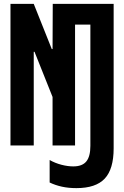

<svg xmlns="http://www.w3.org/2000/svg" viewBox="-20 -750 640 990"><path d="M374 220Q333 220 299 212.5Q265 205 236 191V75Q264 91 296.5 99.5Q329 108 358 108Q404 108 425 82.5Q446 57 446 2V-623H367V0H251V-250L158 -483H154V0H34V-730H154L247 -497H251L252 -730H566V15Q566 122 520 171Q474 220 374 220Z"/></svg>

Font: M PLUS Code Latin Expanded SemiBold
Style: Regular
Weight: 600
Width: 7
Designer: Coji Morishita
Foundry: UNDERFOREST DESIGN
Version: Version 1.002; ttfautohint (v1.8.3)